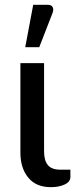

<svg xmlns="http://www.w3.org/2000/svg" viewBox="-20 -769 312 795"><path d="M191 6Q129 6 96.8 -33.8Q64.5 -73.5 64.5 -136V-507.5H162.5V-141.5Q162.5 -104.5 178.2 -85.5Q194 -66.5 229 -66.5H271.5V-36.5Q271.5 -16 247.5 -5Q223.5 6 191 6ZM142.5 -573.5H84.5L117.5 -749H178Q199.5 -749 200.5 -729.5Q200.5 -723 197.5 -715Z"/></svg>

Font: Verano Sans Medium
Style: Regular
Weight: 500
Designer: Lukasz Dziedzic with Adam Twardoch and Botio Nikoltchev
Foundry: tyPoland Lukasz Dziedzic
Version: Version 3.001;December 28, 2019;FontCreator 12.0.0.2547 64-b